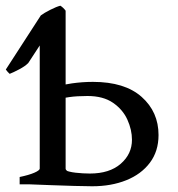

<svg xmlns="http://www.w3.org/2000/svg" viewBox="-40 -650 629 677"><path d="M285.2 6.8Q261.2 6.8 221.9 5.6Q182.6 4.4 140.4 2.9Q98.1 1.5 64.9 0L185.5 -51.8Q200.7 -43.9 226.8 -41Q252.9 -38.1 276.9 -38.1Q346.2 -38.1 385.7 -72.5Q425.3 -106.9 425.3 -157.2Q425.3 -192.4 409.2 -228Q393.1 -263.7 358.4 -287.6Q323.7 -311.5 268.6 -311.5Q231 -311.5 204.1 -307.6Q177.2 -303.7 155.3 -298.8L150.4 -343.3Q176.3 -350.6 213.4 -356Q250.5 -361.3 287.6 -361.3Q399.9 -361.3 459.5 -308.3Q519 -255.4 519 -173.8Q519 -116.7 488.5 -76.2Q458 -35.6 405 -14.4Q352.1 6.8 285.2 6.8ZM29.3 0V-25.9Q62 -32.7 81.1 -41Q100.1 -49.3 100.1 -55.7V-236.8H191.4V-54.7Q191.4 -48.8 209.2 -40Q227.1 -31.2 262.2 -24.9V0ZM100.1 -172.9V-489.7L59.6 -427.7Q47.9 -416 27.3 -405.3Q6.8 -394.5 -5.9 -389.6Q-12.7 -395.5 -19.5 -404.8L104 -595.7Q115.7 -604.5 137.5 -615.5Q159.2 -626.5 172.9 -629.9Q183.6 -623 191.4 -612.3V-172.9Z"/></svg>

Font: Gentium Book Plus
Style: Regular
Weight: 400
Designer: Victor Gaultney, Annie Olsen, Iska Routamaa, Becca Hirsbrunner
Foundry: SIL International
Version: Version 6.101